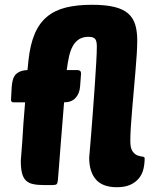

<svg xmlns="http://www.w3.org/2000/svg" viewBox="-20 -774 654 803"><path d="M469 9Q409 9 381 -23.5Q353 -56 353 -115Q353 -116 355.5 -144Q358 -172 361.5 -216Q365 -260 369 -313.5Q373 -367 376.5 -418Q380 -469 382.5 -512.5Q385 -556 385 -580Q385 -603 377.5 -611.5Q370 -620 350 -620Q326 -620 310 -609.5Q294 -599 284 -580.5Q274 -562 268.5 -536.5Q263 -511 259 -481H303Q319 -481 319 -467L315 -413Q313 -383 296 -364.5Q279 -346 248 -346Q239 -236 234 -172Q229 -108 226.5 -75Q224 -42 223 -32Q222 -22 222 -20Q221 -8 217 -4Q213 0 200 0H164Q137 0 118.5 -4Q100 -8 88.5 -19Q77 -30 72 -50Q67 -70 67 -102Q70 -139 73 -180Q75 -215 78 -258.5Q81 -302 85 -346H37Q26 -346 26 -357L29 -411Q30 -423 32.5 -435.5Q35 -448 41.5 -457.5Q48 -467 61 -473.5Q74 -480 95 -481L99 -521Q106 -587 125 -632Q144 -677 176.5 -704Q209 -731 255.5 -742.5Q302 -754 364 -754Q421 -754 458 -745Q495 -736 516 -717.5Q537 -699 545.5 -671Q554 -643 554 -605Q554 -582 552 -548.5Q550 -515 546.5 -476Q543 -437 539.5 -395Q536 -353 532.5 -314Q529 -275 527 -241Q525 -207 525 -184Q525 -154 534.5 -141Q544 -128 555 -124Q566 -120 575.5 -119Q585 -118 585 -112Q585 -89 580 -67.5Q575 -46 561.5 -29Q548 -12 525.5 -1.5Q503 9 469 9Z"/></svg>

Font: PoetsenOne
Style: Regular
Weight: 400
Designer: Rodrigo Fuenzalida, Pablo Impallari
Foundry: Pablo Impallari, Rodrigo Fuenzalida
Version: Version 1.000; ttfautohint (v0.8) -G 200 -r 50